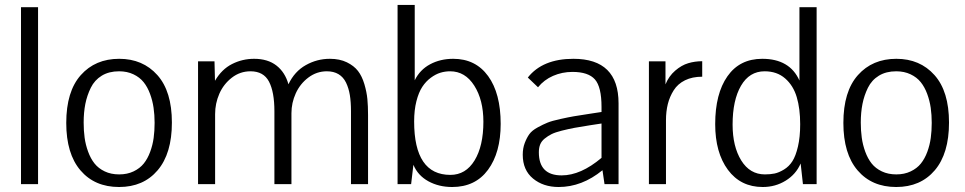

<svg xmlns="http://www.w3.org/2000/svg" viewBox="-20 -749 3925 781"><path d="M65.4 0V-719.7H134.8V0Z M464.8 -509.8Q561 -509.8 620.1 -443.6Q679.2 -377.4 679.2 -250.5Q679.2 -124.5 621.3 -56.4Q563.5 11.7 464.4 11.7Q365.2 11.7 307.4 -55.9Q249.5 -123.5 249.5 -249Q249.5 -377 308.6 -443.4Q367.7 -509.8 464.8 -509.8ZM464.4 -459Q423.3 -459 394 -441.2Q364.7 -423.3 349.4 -392.1Q334 -360.8 327.1 -326.2Q320.3 -291.5 320.3 -250.5Q320.3 -217.8 324.2 -189Q328.1 -160.2 338.4 -132.1Q348.6 -104 364.5 -84Q380.4 -64 406 -51.8Q431.6 -39.6 464.8 -39.6Q497.6 -39.6 523.2 -51.8Q548.8 -64 564.7 -83.7Q580.6 -103.5 590.8 -131.3Q601.1 -159.2 605 -188Q608.9 -216.8 608.9 -249.5Q608.9 -281.7 604.7 -310.5Q600.6 -339.4 590.3 -367.2Q580.1 -395 564.2 -414.8Q548.3 -434.6 522.7 -446.8Q497.1 -459 464.4 -459Z M855 -284.7V0H785.6V-499.5H852.5L854.5 -420.4Q881.8 -467.3 923.8 -488.5Q965.8 -509.8 1013.7 -509.8Q1069.3 -509.8 1104.5 -482.4Q1139.6 -455.1 1153.3 -406.2Q1178.2 -458.5 1223.9 -484.1Q1269.5 -509.8 1321.8 -509.8Q1361.8 -509.8 1390.9 -495.6Q1419.9 -481.4 1436.3 -460.2Q1452.6 -439 1462.2 -406.7Q1471.7 -374.5 1474.4 -345.9Q1477.1 -317.4 1477.1 -281.2V0H1407.7V-296.4Q1407.7 -334 1403.1 -362.3Q1398.4 -390.6 1387.5 -413.1Q1376.5 -435.5 1356.9 -447.3Q1337.4 -459 1309.6 -459Q1268.1 -459 1234.4 -433.6Q1200.7 -408.2 1183.1 -369.4Q1165.5 -330.6 1165.5 -288.6V0H1096.2V-296.4Q1096.2 -375 1074.2 -417Q1052.2 -459 999 -459Q956.5 -459 922.9 -432.9Q889.2 -406.7 872.1 -367.4Q855 -328.1 855 -284.7Z M1811 -459Q1872.1 -459 1909.2 -400.6Q1946.3 -342.3 1946.3 -253.9Q1946.3 -155.3 1910.4 -96.4Q1874.5 -37.6 1812 -37.6Q1664.6 -37.6 1664.6 -254.9Q1664.6 -300.8 1673.8 -337.2Q1683.1 -373.5 1697.8 -395.8Q1712.4 -418 1732.2 -432.6Q1752 -447.3 1771.2 -453.1Q1790.5 -459 1811 -459ZM1597.2 0H1652.3L1661.6 -78.6Q1679.7 -35.2 1722.4 -11.7Q1765.1 11.7 1819.3 11.7Q1913.6 11.7 1965.1 -58.3Q2016.6 -128.4 2016.6 -245.1Q2016.6 -369.1 1965.6 -439.5Q1914.6 -509.8 1823.7 -509.8Q1771 -509.8 1729.5 -487.5Q1688 -465.3 1667 -422.4V-538.1V-729H1597.2Z M2426.8 -106.9Q2342.3 -35.6 2264.6 -35.6Q2171.9 -35.6 2171.9 -129.4Q2171.9 -147.5 2177.2 -161.1Q2182.6 -174.8 2195.6 -185.3Q2208.5 -195.8 2223.6 -203.4Q2238.8 -210.9 2265.1 -217.5Q2291.5 -224.1 2315.9 -228.8Q2340.3 -233.4 2378.9 -239.3L2426.8 -246.6ZM2439 0H2496.1V-328.6Q2496.1 -509.8 2312.5 -509.8Q2187 -509.8 2127 -433.6Q2168.5 -394.5 2168.5 -394Q2192.9 -424.3 2229.7 -440.4Q2266.6 -456.5 2308.6 -456.5Q2373 -456.5 2399.9 -426Q2426.8 -395.5 2426.8 -314V-293.5L2378.4 -286.1Q2335.9 -279.8 2314.9 -276.1Q2293.9 -272.5 2259.3 -264.9Q2224.6 -257.3 2207.3 -250.2Q2189.9 -243.2 2167 -230.7Q2144 -218.3 2133.3 -203.4Q2122.6 -188.5 2114.5 -167.2Q2106.4 -146 2106.4 -119.6Q2106.4 -57.1 2148.2 -22.7Q2189.9 11.7 2252.4 11.7Q2347.2 11.7 2430.7 -56.6Z M2687 -499.5V-405.8Q2700.7 -439.5 2726.6 -461.7Q2752.4 -483.9 2779.5 -491.9Q2806.6 -500 2836.4 -500V-437Q2795.9 -437 2766.4 -422.4Q2736.8 -407.7 2720.5 -381.8Q2704.1 -356 2696.5 -325.7Q2689 -295.4 2689 -259.8V0H2619.6V-499.5Z M2889.2 -244.1Q2889.2 -367.7 2939 -438.7Q2988.8 -509.8 3080.6 -509.8Q3192.4 -509.8 3231.9 -421.4V-719.7H3301.8V0H3246.1L3236.8 -84Q3217.8 -40 3176 -14.2Q3134.3 11.7 3082.5 11.7Q2992.7 11.7 2940.9 -58.3Q2889.2 -128.4 2889.2 -244.1ZM3091.3 -39.6Q3113.3 -39.6 3130.9 -43.2Q3148.4 -46.9 3168.9 -59.3Q3189.5 -71.8 3203.1 -93Q3216.8 -114.3 3225.8 -152.8Q3234.9 -191.4 3234.9 -243.7Q3234.9 -307.1 3220.9 -354Q3207 -400.9 3173.8 -429.9Q3140.6 -459 3090.3 -459Q3028.3 -459 2994.1 -400.1Q2960 -341.3 2960 -242.2Q2960 -153.3 2995.1 -96.4Q3030.3 -39.6 3091.3 -39.6Z M3626 -509.8Q3722.2 -509.8 3781.2 -443.6Q3840.3 -377.4 3840.3 -250.5Q3840.3 -124.5 3782.5 -56.4Q3724.6 11.7 3625.5 11.7Q3526.4 11.7 3468.5 -55.9Q3410.6 -123.5 3410.6 -249Q3410.6 -377 3469.7 -443.4Q3528.8 -509.8 3626 -509.8ZM3625.5 -459Q3584.5 -459 3555.2 -441.2Q3525.9 -423.3 3510.5 -392.1Q3495.1 -360.8 3488.3 -326.2Q3481.4 -291.5 3481.4 -250.5Q3481.4 -217.8 3485.4 -189Q3489.3 -160.2 3499.5 -132.1Q3509.8 -104 3525.6 -84Q3541.5 -64 3567.1 -51.8Q3592.8 -39.6 3626 -39.6Q3658.7 -39.6 3684.3 -51.8Q3710 -64 3725.8 -83.7Q3741.7 -103.5 3752 -131.3Q3762.2 -159.2 3766.1 -188Q3770 -216.8 3770 -249.5Q3770 -281.7 3765.9 -310.5Q3761.7 -339.4 3751.5 -367.2Q3741.2 -395 3725.3 -414.8Q3709.5 -434.6 3683.8 -446.8Q3658.2 -459 3625.5 -459Z"/></svg>

Font: Pontano Sans
Style: Regular
Weight: 400
Foundry: vernon adams
Version: 1.0